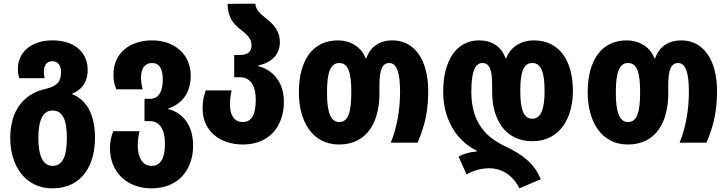

<svg xmlns="http://www.w3.org/2000/svg" viewBox="-20 -781 3986 1051"><path d="M267 250C430 250 500 122 500 -26C500 -155 454 -234 376 -265V-269C442 -296 460 -349 460 -398C460 -487 396 -560 268 -560C151 -560 78 -495 78 -405C78 -388 80 -371 85 -353H224C221 -365 220 -377 220 -389C220 -424 237 -446 267 -446C298 -446 314 -421 314 -388C314 -334 294 -309 228 -294C109 -267 36 -175 36 -26C36 124 116 250 267 250ZM268 127C214 127 190 70 190 -25C190 -123 214 -176 268 -176C324 -176 346 -123 346 -26C346 71 324 127 268 127Z M810 250C954 250 1037 151 1037 16C1037 -98 978 -165 901 -184V-187C978 -213 1024 -274 1024 -367C1024 -482 937 -560 812 -560C692 -560 601 -491 601 -373C601 -336 606 -319 617 -292H761C755 -315 752 -333 752 -360C752 -402 771 -436 812 -436C852 -436 871 -405 871 -345C871 -285 852 -240 801 -240H771V-118H799C852 -118 883 -76 883 6C883 83 861 127 809 127C755 127 734 71 734 16C734 -12 738 -40 744 -63H600C588 -34 582 -3 582 31C582 153 667 250 810 250Z M1310 10C1452 10 1534 -88 1534 -224C1534 -338 1467 -401 1393 -419V-422C1467 -439 1512 -481 1512 -551C1512 -614 1474 -650 1438 -679C1404 -706 1379 -728 1378 -761L1226 -760C1226 -682 1262 -646 1299 -618C1331 -593 1357 -569 1357 -534C1357 -501 1340 -480 1293 -480H1262V-358H1295C1349 -358 1380 -315 1380 -234C1380 -156 1359 -113 1309 -113C1262 -113 1239 -151 1239 -207C1239 -237 1242 -261 1248 -286H1106C1095 -253 1089 -227 1089 -187C1089 -65 1182 10 1310 10Z M1836 10C1993 10 2057 -118 2057 -269V-313C2057 -396 2071 -436 2111 -436C2153 -436 2170 -380 2170 -279C2170 -184 2154 -85 2119 0H2266C2308 -97 2324 -180 2324 -283C2324 -452 2250 -560 2128 -560C2058 -560 2008 -526 1985 -462H1981C1958 -526 1895 -560 1830 -560C1687 -560 1616 -445 1616 -276C1616 -116 1690 10 1836 10ZM1837 -113C1788 -113 1770 -170 1770 -275C1770 -383 1788 -436 1837 -436C1887 -436 1903 -383 1903 -276C1903 -169 1887 -113 1837 -113Z M2823 250 2940 200C2904 112 2840 65 2744 19C2646 -27 2560 -106 2560 -278C2560 -380 2577 -436 2620 -436C2661 -436 2674 -396 2674 -316V-277C2674 -136 2739 -8 2895 -8C3044 -8 3116 -134 3116 -284C3116 -445 3045 -560 2901 -560C2836 -560 2774 -526 2751 -462H2747C2725 -526 2673 -560 2602 -560C2478 -560 2406 -449 2406 -279C2406 -136 2472 -14 2590 44V48C2545 52 2514 63 2490 76L2534 174C2570 152 2616 140 2658 140C2719 140 2784 171 2823 250ZM2894 -131C2844 -131 2828 -187 2828 -284C2828 -383 2844 -436 2894 -436C2943 -436 2961 -383 2961 -283C2961 -188 2943 -131 2894 -131Z M3417 10C3574 10 3638 -118 3638 -269V-313C3638 -396 3652 -436 3692 -436C3734 -436 3751 -380 3751 -279C3751 -184 3735 -85 3700 0H3847C3889 -97 3905 -180 3905 -283C3905 -452 3831 -560 3709 -560C3639 -560 3589 -526 3566 -462H3562C3539 -526 3476 -560 3411 -560C3268 -560 3197 -445 3197 -276C3197 -116 3271 10 3417 10ZM3418 -113C3369 -113 3351 -170 3351 -275C3351 -383 3369 -436 3418 -436C3468 -436 3484 -383 3484 -276C3484 -169 3468 -113 3418 -113Z"/></svg>

Font: Noto Sans Georgian Condensed ExtraBold
Style: Regular
Weight: 800
Width: 3
Designer: Monotype Design Team, Akaki Razmadze
Foundry: Google LLC
Version: Version 2.005